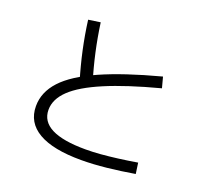

<svg xmlns="http://www.w3.org/2000/svg" viewBox="-138 -962 1277 1178"><g transform="rotate(20 500.0 -373.5)"><path d="M501.3 44.3Q318 44.3 223.5 -10.7Q129 -65.7 129 -173Q129 -264 198.7 -339.5Q268.3 -415 416.8 -481Q565.3 -547 799.7 -609L818.3 -539Q606 -483 471.4 -426Q336.7 -369 272.9 -308.2Q209.1 -247.3 209.1 -177.7Q209.1 -26.4 505.3 -26.4Q551.7 -26.4 602.8 -30.5Q654 -34.7 712.5 -42.2Q771 -49.7 837 -60.7L847 10Q756.7 25.3 667.8 34.8Q579 44.3 501.3 44.3ZM330 -403Q301 -500 281.1 -591.7Q261.3 -683.3 248.6 -779.7L326.7 -791Q340 -695 359.9 -605.2Q379.7 -515.3 408 -422.3Z"/></g></svg>

Font: M PLUS 1 Thin
Style: Regular
Weight: 100
Designer: Coji Morishita
Foundry: UNDERFOREST DESIGN
Version: Version 1.001